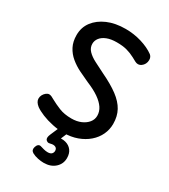

<svg xmlns="http://www.w3.org/2000/svg" viewBox="-243 -888 1109 1257"><g transform="rotate(30 312.0 -260.0)"><path d="M544 -710Q551 -704 555.5 -695.5Q560 -687 560 -674Q560 -658 553 -644.5Q546 -631 534 -622.5Q522 -614 508 -614Q498 -614 486.5 -620Q475 -626 457 -636Q427 -652 395.5 -660.5Q364 -669 319 -669Q275 -669 245 -657Q215 -645 199.5 -625Q184 -605 184 -581Q184 -551 205.5 -528.5Q227 -506 263 -487.5Q299 -469 341 -448Q419 -411 468.5 -374Q518 -337 541.5 -294Q565 -251 565 -194Q565 -151 547 -112.5Q529 -74 495 -44.5Q461 -15 414.5 2Q368 19 311 19Q271 19 226.5 9.5Q182 0 145.5 -15Q109 -30 87 -46Q58 -69 58 -94Q58 -109 65 -122Q72 -135 83.5 -144Q95 -153 106 -153Q114 -153 124.5 -148.5Q135 -144 148 -136Q177 -120 216 -104Q255 -88 310 -88Q350 -88 381 -101.5Q412 -115 430 -137.5Q448 -160 448 -188Q448 -220 429.5 -247.5Q411 -275 375 -300Q339 -325 283 -348Q245 -365 206.5 -384Q168 -403 136 -429.5Q104 -456 85 -492.5Q66 -529 66 -579Q66 -637 99 -680.5Q132 -724 190 -749Q248 -774 326 -774Q388 -774 446 -756.5Q504 -739 544 -710ZM297 254Q277 254 252.5 249Q228 244 208 233Q197 226 194 216.5Q191 207 195 194Q199 180 208 172.5Q217 165 231 170Q240 173 255.5 177Q271 181 285 181Q306 181 315 171.5Q324 162 324 149Q324 131 310 124Q296 117 274 123Q261 127 252.5 123.5Q244 120 239 113Q235 105 236 95.5Q237 86 243 72L274 0H341L308 78L282 64Q322 55 351.5 63Q381 71 398 93.5Q415 116 415 151Q415 195 382.5 224.5Q350 254 297 254Z"/></g></svg>

Font: Playpen Sans Medium
Style: Regular
Weight: 500
Designer: Laura Meseguer, Veronika Burian, José Scaglione
Foundry: TypeTogether
Version: Version 1.001